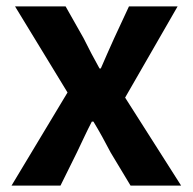

<svg xmlns="http://www.w3.org/2000/svg" viewBox="-20 -580 602 600"><path d="M16 0 191 -291 27 -560H185L241 -461Q253 -437 265.5 -413Q278 -389 291 -366H295Q305 -389 315.5 -413Q326 -437 337 -461L383 -560H535L371 -275L546 0H388L326 -103Q313 -128 299.5 -152.5Q286 -177 272 -200H267Q255 -177 243.5 -152.5Q232 -128 220 -103L169 0Z"/></svg>

Font: Noto Sans TC Thin
Style: Bold
Weight: 700
Version: Version 2.004-H2;hotconv 1.0.118;makeotfexe 2.5.65603